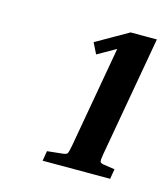

<svg xmlns="http://www.w3.org/2000/svg" viewBox="-64 -837 388 445"><g transform="rotate(15 130.0 -615.0)"><path d="M120 -741 197 -785H260L209 -497Q206 -481 207.5 -477.5Q209 -474 216 -473L243 -469L239 -445H77L81 -469L119 -473Q127 -474 129 -477.5Q131 -481 134 -497L177 -740L133 -715Z"/></g></svg>

Font: Inria Serif
Style: Bold Italic
Weight: 700
Italic angle: -10°
Designer: Black Foundry Team
Foundry: Black Foundry
Version: Version 1.000; ttfautohint (v1.8.3)